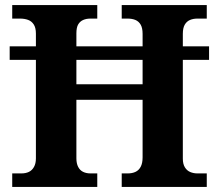

<svg xmlns="http://www.w3.org/2000/svg" viewBox="-20 -734 859 754"><path d="M28 0V-53H64Q81 -53 93.5 -59Q106 -65 113.5 -78.5Q121 -92 121 -112V-499H18V-552H121V-602Q121 -625 112.5 -638Q104 -651 90 -656Q76 -661 59 -661H28V-714H362V-661H335Q319 -661 306.5 -655.5Q294 -650 287 -638Q280 -626 280 -603V-552H540V-601Q540 -624 532.5 -637Q525 -650 512 -655.5Q499 -661 481 -661H458V-714H792V-661H755Q739 -661 726 -655.5Q713 -650 705.5 -637Q698 -624 698 -601V-552H801V-499H698V-111Q698 -90 706 -77Q714 -64 727 -58.5Q740 -53 755 -53H792V0H458V-53H482Q499 -53 512 -59Q525 -65 532.5 -79Q540 -93 540 -116V-342H280V-112Q280 -92 287 -78.5Q294 -65 306.5 -59Q319 -53 335 -53H362V0ZM280 -403H540V-499H280Z"/></svg>

Font: Noto Serif Khmer
Style: Bold
Weight: 700
Version: Version 2.003